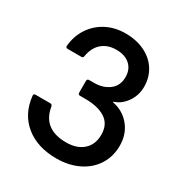

<svg xmlns="http://www.w3.org/2000/svg" viewBox="-181 -909 1001 1054"><g transform="rotate(30 320.0 -381.5)"><path d="M40 -222V-224Q40 -235 52 -235H145Q156 -235 159 -223Q180 -92 327 -92Q395 -92 434.5 -127.5Q474 -163 474 -225Q474 -291 427 -321.5Q380 -352 300 -352H266Q253 -352 253 -365V-439Q253 -452 266 -452H297Q354 -452 392.5 -481.5Q431 -511 431 -566Q431 -614 399.5 -642.5Q368 -671 313 -671Q259 -671 223.5 -641Q188 -611 178 -553Q177 -541 165 -541H78Q72 -541 68.5 -544.5Q65 -548 66 -554Q72 -619 105.5 -669Q139 -719 192.5 -746.5Q246 -774 312 -774Q381 -774 434.5 -748Q488 -722 517 -675.5Q546 -629 546 -571Q546 -517 517 -474.5Q488 -432 445 -417Q432 -413 445 -411Q510 -397 551 -346.5Q592 -296 592 -223Q592 -155 558 -101.5Q524 -48 463 -18.5Q402 11 325 11Q203 11 127 -51.5Q51 -114 40 -222Z"/></g></svg>

Font: Open Sauce Two Medium
Style: Regular
Weight: 500
Designer: Alfredo Marco Pradil
Foundry: Creative Sauce Fz LLC
Version: Version 1.477